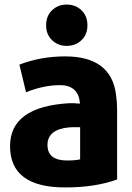

<svg xmlns="http://www.w3.org/2000/svg" viewBox="-20 -800 580 841"><path d="M493 -14Q398 21 265 21Q24 21 24 -160Q24 -333 284 -348Q297 -349 330 -346Q325 -427 242 -427Q172 -427 94 -396L65 -517Q159 -553 265 -553Q466 -553 488 -387Q493 -352 493 -320ZM331 -102V-243Q291 -243 282 -242Q188 -233 188 -165Q188 -97 274 -97Q311 -97 331 -102ZM272 -599Q234 -599 208 -624Q182 -649 182 -689Q182 -730 208 -755Q234 -780 272 -780Q311 -780 337 -755Q363 -730 363 -689Q363 -649 337 -624Q311 -599 272 -599Z"/></svg>

Font: Repo
Style: ExtraBold
Weight: 800
Designer: Stefan Peev
Foundry: Context Ltd
Version: Version 001.000